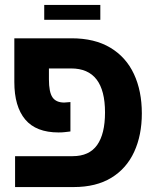

<svg xmlns="http://www.w3.org/2000/svg" viewBox="-20 -757 632 777"><path d="M41 0V-125H274Q341 -125 373 -170Q405 -215 405 -302Q405 -480 268 -480H178V-436Q178 -384 192.5 -363Q207 -342 240 -342Q247 -342 252.5 -343Q258 -344 265 -344V-225Q255 -224 244 -222.5Q233 -221 217 -221Q126 -221 82 -273.5Q38 -326 38 -425V-602H270Q363 -602 426.5 -564Q490 -526 522 -457.5Q554 -389 554 -298Q554 -210 523 -142.5Q492 -75 430.5 -37.5Q369 0 278 0ZM159 -677V-737H386V-677Z"/></svg>

Font: Noto Sans Hebrew SemiCondensed
Style: Bold
Weight: 700
Width: 4
Designer: Monotype Design Team
Foundry: Monotype Imaging Inc.
Version: Version 2.004; ttfautohint (v1.8.4.7-5d5b)